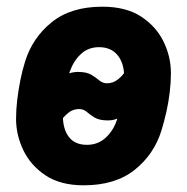

<svg xmlns="http://www.w3.org/2000/svg" viewBox="-20 -542 559 574"><path d="M159 -177 143 -287Q160 -310 177 -318.5Q194 -327 213 -327Q239 -327 253 -318.5Q267 -310 277 -301.5Q287 -293 300 -293Q318 -293 332.5 -304.5Q347 -316 357 -332L373 -222Q356 -200 339 -191Q322 -182 303 -182Q277 -182 263 -190.5Q249 -199 239.5 -207.5Q230 -216 216 -216Q198 -216 184 -204.5Q170 -193 159 -177ZM230 12Q161 12 116.5 -17.5Q72 -47 50 -92.5Q28 -138 28 -187Q28 -214 31.5 -243.5Q35 -273 41 -303Q47 -333 55 -358Q77 -429 134.5 -475.5Q192 -522 286 -522Q356 -522 401 -493Q446 -464 468.5 -418.5Q491 -373 491 -323Q491 -297 487.5 -267Q484 -237 477.5 -208Q471 -179 463 -153Q441 -81 383 -34.5Q325 12 230 12ZM240 -109Q272 -109 295 -129.5Q318 -150 329 -182Q335 -196 340 -220Q345 -244 348 -269.5Q351 -295 351 -315Q351 -353 331.5 -377Q312 -401 276 -401Q244 -401 222 -380.5Q200 -360 189 -329Q184 -316 179 -293Q174 -270 171 -244.5Q168 -219 168 -196Q168 -156 186 -132.5Q204 -109 240 -109Z"/></svg>

Font: Finlandica
Style: Italic
Weight: 400
Italic angle: -8°
Designer: Niklas Ekholm, Juho Hiilivirta, Jaakko Suomalainen
Foundry: Helsinki Type Studio
Version: Version 1.064